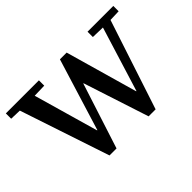

<svg xmlns="http://www.w3.org/2000/svg" viewBox="-99 -745 969 969"><g transform="rotate(-45 385.5 -260.0)"><path d="M2 -520H238V-482L168 -480L267 -134H269L388 -520H436L546 -134H548L655 -480L585 -482V-520H769V-482L709 -480L551 0H501L387 -350H385L272 0H222L62 -480L2 -482Z"/></g></svg>

Font: Minipax
Style: Regular
Weight: 400
Designer: Raphaël Ronot, Igor Stepanchenko (Cyrillic)
Foundry: steppetype
Version: Version 1.002